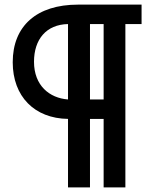

<svg xmlns="http://www.w3.org/2000/svg" viewBox="-20 -730 677 830"><path d="M317 -710C139 -710 35 -618 35 -461C35 -313 129 -218 274 -216V80H369V-216H428V80H522V-626H592V-710ZM274 -300C194 -306 127 -360 127 -463C127 -560 180 -624 274 -626ZM428 -626V-300H369V-626Z"/></svg>

Font: FIGSv2-sans-serif SemiBold
Style: Regular
Weight: 600
Designer: Matt McInerney, Pablo Impallari, Rodrigo Fuenzalida,Mirko Velimirovic
Foundry: Matt McInerney, Pablo Impallari, Rodrigo Fuenzalida
Version: Version 4.021;hotconv 1.0.109;makeotfexe 2.5.65596